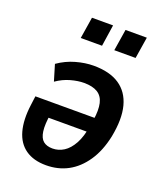

<svg xmlns="http://www.w3.org/2000/svg" viewBox="-134 -800 761 898"><g transform="rotate(20 246.5 -351.0)"><path d="M201 10Q139 10 99 -18Q59 -46 44 -100Q29 -154 39 -230L45 -276H356L346 -203H122L140 -224Q131 -168 135.5 -135Q140 -102 157 -88Q174 -74 203 -74Q233 -74 259 -90.5Q285 -107 304.5 -142.5Q324 -178 333 -235L338 -265Q346 -316 338.5 -349Q331 -382 306 -397.5Q281 -413 238 -413Q208 -413 172 -403Q136 -393 103 -370L79 -450Q119 -478 165 -491Q211 -504 253 -504Q333 -504 381.5 -471.5Q430 -439 446.5 -376.5Q463 -314 445 -222Q429 -146 393.5 -94Q358 -42 309.5 -16Q261 10 201 10ZM318 -605 335 -712H441L424 -605ZM151 -605 168 -712H273L257 -605Z"/></g></svg>

Font: Nunito Sans 10pt Condensed
Style: Bold Italic
Weight: 700
Width: 3
Italic angle: -9°
Designer: Vernon Adams
Foundry: Vernon Adams
Version: Version 3.101;gftools[0.9.27]